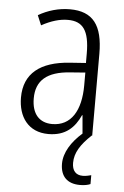

<svg xmlns="http://www.w3.org/2000/svg" viewBox="-54 -581 543 840"><g transform="rotate(5 217.5 -161.0)"><path d="M291 126C291 82 315 44 362 0H364V-359C364 -485 320 -542 219 -542C170 -542 122 -528 81 -504L99 -461C141 -484 179 -495 214 -495C280 -495 309 -457 309 -355V-314L238 -309C110 -300 39 -245 39 -139C39 -55 83 10 172 10C248 10 287 -30 312 -85H314L321 -5C274 36 243 85 243 134C243 190 274 220 329 220C348 220 364 217 375 212V173C367 175 353 179 338 179C307 179 291 160 291 126ZM244 -267 310 -272V-216C310 -105 268 -35 185 -35C129 -35 95 -71 95 -140C95 -219 143 -260 244 -267Z"/></g></svg>

Font: Noto Sans Malayalam Condensed Light
Style: Regular
Weight: 300
Width: 3
Designer: Jelle Bosma - Monotype Design Team
Foundry: Monotype Imaging Inc.
Version: Version 2.104